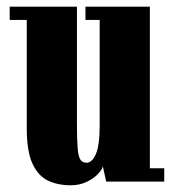

<svg xmlns="http://www.w3.org/2000/svg" viewBox="-20 -543 520 574"><path d="M190 11Q154 11 124.5 -2.5Q95 -16 77.5 -52.8Q60 -89.5 60 -160V-483.5H9V-523H210V-177.5Q210 -128 212 -101.8Q214 -75.5 220.2 -66Q226.5 -56.5 239 -56.5Q255 -56.5 266.5 -82.2Q278 -108 278 -169V-483.5H235.5V-523H428V-40H471V0H297.5L287.5 -45.5Q285 -35.5 272.2 -22.2Q259.5 -9 238.5 1Q217.5 11 190 11Z"/></svg>

Font: Imbue 10pt Black
Style: Regular
Weight: 900
Designer: Tyler Finck
Foundry: Etcetera Type Company
Version: Version 1.102; ttfautohint (v1.8.3)